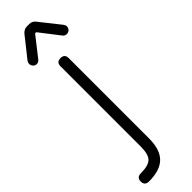

<svg xmlns="http://www.w3.org/2000/svg" viewBox="-319 -670 861 861"><g transform="rotate(-45 111.0 -239.5)"><path d="M25 -528Q15 -528 8 -535.5Q1 -543 1 -553Q1 -561 6 -568L83 -665Q96 -679 113 -679H128Q146 -679 157 -665L234 -568Q240 -560 240 -553Q240 -542 233 -535Q226 -528 215 -528Q203 -528 196 -538L124 -631H117L44 -538Q37 -528 25 -528ZM9 148Q57 148 75 130Q93 112 93 64V-446Q93 -472 119 -472Q145 -472 145 -446V64Q145 134 112 167Q79 200 9 200Q-18 200 -18 174Q-18 148 9 148Z"/></g></svg>

Font: Jura
Style: Regular
Weight: 400
Designer: Daniel Johnson, Alexei Vanyashin
Foundry: Daniel Johnson
Version: Version 5.103